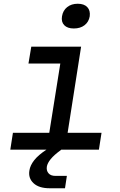

<svg xmlns="http://www.w3.org/2000/svg" viewBox="-20 -799 640 1025"><path d="M374 -647Q340 -647 323 -664.5Q306 -682 311 -712Q316 -743 338.5 -761Q361 -779 395 -779Q429 -779 446 -761Q463 -743 459 -712Q454 -682 431.5 -664.5Q409 -647 374 -647ZM35 0 49 -90H243L302 -460H132L147 -550H413L341 -90H522L508 0H307L305 2Q269 28 251 50Q233 72 230 91Q227 112 239 126Q251 140 276 140H337L327 206H245Q188 206 159 179Q130 152 137 111Q141 84 162.5 56.5Q184 29 228 0Z"/></svg>

Font: JetBrains Mono NL Medium
Style: Italic
Weight: 500
Italic angle: -9°
Monospace: yes
Designer: Philipp Nurullin, Konstantin Bulenkov
Foundry: JetBrains
Version: Version 2.305; ttfautohint (v1.8.4.7-5d5b)